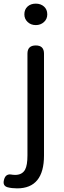

<svg xmlns="http://www.w3.org/2000/svg" viewBox="-58 -793 353 1056"><path d="M36 243Q7 243 -16 237Q-45 229 -36 196Q-27 159 10 168Q15 169 25 169Q64 169 80 140Q93 116 93 62V-498Q93 -543 139 -543Q184 -543 184 -498V-240V62Q184 243 36 243ZM139 -655Q112 -655 94 -672Q76 -689 76 -714Q76 -741 93.5 -757Q111 -773 139 -773Q166 -773 184 -757Q202 -741 202 -714Q202 -688 183.5 -671.5Q165 -655 139 -655Z"/></svg>

Font: GenSenRounded JP R
Style: Regular
Weight: 400
Version: Version 1.501;PS 1;hotconv 16.6.51;makeotf.lib2.5.65220